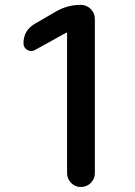

<svg xmlns="http://www.w3.org/2000/svg" viewBox="-20 -750 540 770"><path d="M119.1 -548.8Q104.5 -541 89.4 -549.8Q74.2 -558.6 74.2 -576.2Q74.2 -627.9 119.1 -654.3L201.2 -702.1Q249 -730.5 303.7 -730.5Q327.1 -730.5 343.8 -713.9Q360.4 -697.3 360.4 -673.8V-55.7Q360.4 -32.2 343.8 -16.1Q327.1 0 304.2 0Q281.2 0 265.1 -16.6Q249 -33.2 249 -55.7V-618.2Q249 -619.1 248 -619.1H246.1Z"/></svg>

Font: Rounded Mgen+ 1m medium
Style: Regular
Weight: 500
Designer: [Source Han Sans]
Ryoko NISHIZUKA  (kana & ideographs); Paul D. Hunt (Latin, Greek & Cyrillic); Wenlong ZHANG  (bopomofo
Version: Version 1.059.20150602